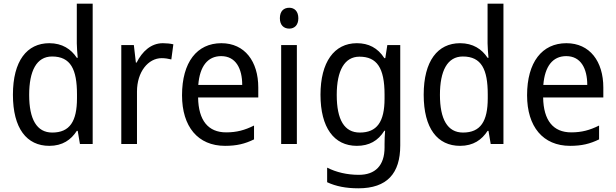

<svg xmlns="http://www.w3.org/2000/svg" viewBox="-20 -780 3334 1040"><path d="M247 10C319 10 365 -23 396 -71H401L413 0H482V-760H396V-545C396 -524 399 -489 401 -467H396C365 -514 317 -546 247 -546C126 -546 50 -450 50 -267C50 -84 125 10 247 10ZM263 -62C179 -62 138 -134 138 -266C138 -396 178 -474 262 -474C363 -474 397 -404 397 -269V-248C397 -123 358 -62 263 -62Z M862 -546C798 -546 750 -501 720 -441H716L705 -536H637V0H722V-284C722 -391 783 -465 856 -465C873 -465 893 -462 908 -458L919 -540C902 -544 881 -546 862 -546Z M1179 -546C1047 -546 966 -443 966 -264C966 -94 1052 10 1199 10C1262 10 1307 -1 1356 -25V-100C1306 -75 1262 -63 1205 -63C1108 -63 1055 -127 1053 -252H1379V-306C1379 -447 1306 -546 1179 -546ZM1178 -476C1257 -476 1292 -409 1292 -320H1054C1062 -421 1105 -476 1178 -476Z M1547 -738C1517 -738 1496 -720 1496 -681C1496 -644 1517 -625 1547 -625C1575 -625 1596 -644 1596 -681C1596 -719 1575 -738 1547 -738ZM1588 -536H1503V0H1588Z M1913 -546C1790 -546 1716 -443 1716 -267C1716 -89 1789 10 1913 10C1979 10 2028 -17 2062 -72H2066C2064 -53 2063 -18 2063 0V19C2063 117 2012 167 1924 167C1860 167 1801 153 1752 128V207C1799 229 1854 240 1921 240C2077 240 2148 159 2148 8V-536H2078L2067 -465H2062C2026 -521 1976 -546 1913 -546ZM1927 -473C2021 -473 2063 -413 2063 -268V-246C2063 -119 2021 -62 1929 -62C1846 -62 1804 -130 1804 -266C1804 -399 1847 -473 1927 -473Z M2472 10C2544 10 2590 -23 2621 -71H2626L2638 0H2707V-760H2621V-545C2621 -524 2624 -489 2626 -467H2621C2590 -514 2542 -546 2472 -546C2351 -546 2275 -450 2275 -267C2275 -84 2350 10 2472 10ZM2488 -62C2404 -62 2363 -134 2363 -266C2363 -396 2403 -474 2487 -474C2588 -474 2622 -404 2622 -269V-248C2622 -123 2583 -62 2488 -62Z M3048 -546C2916 -546 2835 -443 2835 -264C2835 -94 2921 10 3068 10C3131 10 3176 -1 3225 -25V-100C3175 -75 3131 -63 3074 -63C2977 -63 2924 -127 2922 -252H3248V-306C3248 -447 3175 -546 3048 -546ZM3047 -476C3126 -476 3161 -409 3161 -320H2923C2931 -421 2974 -476 3047 -476Z"/></svg>

Font: Noto Sans Khmer UI SemiCondensed
Style: Regular
Weight: 400
Width: 4
Designer: Danh Hong and the Monotype Design Team
Foundry: Monotype Imaging Inc.
Version: Version 2.002